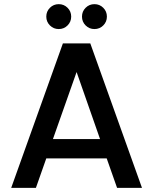

<svg xmlns="http://www.w3.org/2000/svg" viewBox="-20 -905 737 925"><path d="M494 -142H203L153 0H34L283 -696H415L664 0H544ZM462 -235 349 -558 235 -235ZM203 -825Q203 -850 220.5 -867.5Q238 -885 263 -885Q288 -885 305.5 -867.5Q323 -850 323 -825Q323 -800 305.5 -782.5Q288 -765 263 -765Q238 -765 220.5 -782.5Q203 -800 203 -825ZM375 -825Q375 -850 392.5 -867.5Q410 -885 435 -885Q460 -885 477.5 -867.5Q495 -850 495 -825Q495 -800 477.5 -782.5Q460 -765 435 -765Q410 -765 392.5 -782.5Q375 -800 375 -825Z"/></svg>

Font: IBM-Poppins
Style: Poppins-Medium
Weight: 500
Designer: Mike Abbink, Paul van der Laan, Pieter van Rosmalen, Ben Mitchell, Mark Frömberg
Foundry: Bold Monday
Version: Version 1.1